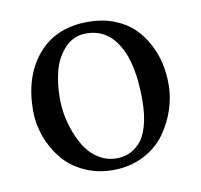

<svg xmlns="http://www.w3.org/2000/svg" viewBox="-58 -501 601 573"><g transform="rotate(-10 242.0 -214.5)"><path d="M36.1 -205.1Q36.1 -310.1 90.8 -374.5Q145.5 -439 243.2 -439Q286.1 -439 321.3 -425.5Q356.4 -412.1 379.6 -389.9Q402.8 -367.7 418.7 -338.1Q434.6 -308.6 441.4 -277.3Q448.2 -246.1 448.2 -213.9Q448.2 -174.8 435.3 -136.5Q422.4 -98.1 398.2 -64.9Q374 -31.7 333 -11Q292 9.8 241.2 9.8Q192.9 9.8 152.8 -9.3Q112.8 -28.3 87.9 -59.6Q63 -90.8 49.6 -128.4Q36.1 -166 36.1 -205.1ZM231.9 -405.8Q193.8 -405.8 168 -378.7Q142.1 -351.6 131.6 -313Q121.1 -274.4 121.1 -228Q121.1 -203.6 125.7 -177Q130.4 -150.4 141.1 -122.6Q151.9 -94.7 167 -72.8Q182.1 -50.8 205.8 -36.9Q229.5 -22.9 257.8 -22.9Q276.9 -22.9 293.7 -29.5Q310.5 -36.1 326.9 -52.5Q343.3 -68.8 353 -102.1Q362.8 -135.3 362.8 -182.1Q362.8 -291 328.6 -348.4Q294.4 -405.8 231.9 -405.8Z"/></g></svg>

Font: 1195748ac6049af8 - subset of Linux Libertine
Style: Regular
Weight: 400
Designer: Philipp H. Poll
Foundry: Philipp H. Poll
Version: Version 4.1.8